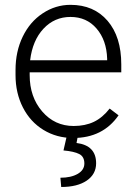

<svg xmlns="http://www.w3.org/2000/svg" viewBox="-20 -558 557 790"><path d="M43.9 0ZM280.8 9.8Q213.4 9.8 158.9 -23.4Q104.5 -56.6 74.2 -116Q43.9 -175.3 43.9 -249V-270Q43.9 -346.2 73.5 -407.2Q103 -468.3 155.8 -503.2Q208.5 -538.1 270 -538.1Q366.2 -538.1 422.6 -472.4Q479 -406.7 479 -293V-260.3H102.1V-249Q102.1 -159.2 153.6 -99.4Q205.1 -39.6 283.2 -39.6Q330.1 -39.6 366 -56.6Q401.9 -73.7 431.2 -111.3L467.8 -83.5Q403.3 9.8 280.8 9.8ZM270 -488.3Q204.1 -488.3 158.9 -439.9Q113.8 -391.6 104 -310.1H420.9V-316.4Q418.5 -392.6 377.4 -440.4Q336.4 -488.3 270 -488.3ZM300.8 -1 294.9 30.3Q375.5 40.5 375.5 113.8Q375.5 158.7 336.9 185.1Q298.3 211.4 231.9 211.4L228.5 173.3Q272 173.3 299.6 157.5Q327.1 141.6 327.1 114.7Q327.1 86.4 305.9 75.7Q284.7 64.9 241.2 61L255.4 -1Z"/></svg>

Font: Roboto Light
Style: Regular
Weight: 300
Designer: Google
Version: Version 2.134; 2016; ttfautohint (v1.6)